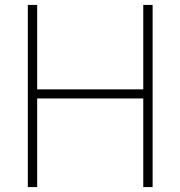

<svg xmlns="http://www.w3.org/2000/svg" viewBox="-20 -760 732 780"><path d="M93 -740H131V-397H562V-740H600V0H562V-360H131V0H93Z"/></svg>

Font: Encode Sans Narrow
Style: Thin
Weight: 250
Designer: Pablo Impallari, Andres Torresi
Foundry: Pablo Impallari, Andres Torresi
Version: Version 1.000; ttfautohint (v1.00) -l 8 -r 50 -G 200 -x 14 -